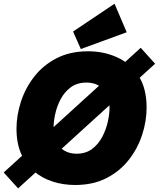

<svg xmlns="http://www.w3.org/2000/svg" viewBox="-53 -997 867 1049"><path d="M357.4 13.7Q293.9 13.7 236.3 -4.4Q178.7 -22.5 133.8 -60.1Q88.9 -97.7 63 -155.8Q37.1 -213.9 37.1 -293.5Q37.1 -367.2 61.5 -441.9Q85.9 -516.6 134.5 -578.9Q183.1 -641.1 256.6 -679Q330.1 -716.8 428.2 -716.8Q514.2 -716.8 586.9 -683.8Q659.7 -650.9 703.9 -582.8Q748 -514.6 748 -409.2Q748 -335.9 723.9 -261.2Q699.7 -186.5 651.1 -124.3Q602.5 -62 529.3 -24.2Q456.1 13.7 357.4 13.7ZM365.2 -157.2Q416 -157.2 450.7 -183.6Q485.4 -210 506.1 -250Q526.9 -290 536.1 -332.3Q545.4 -374.5 545.4 -406.2Q545.4 -473.1 511 -509.5Q476.6 -545.9 419.4 -545.9Q368.7 -545.9 334 -520.3Q299.3 -494.6 278.6 -455.6Q257.8 -416.5 248.8 -374.5Q239.7 -332.5 239.7 -300.3Q239.7 -253.9 255.4 -221.9Q271 -189.9 299.3 -173.6Q327.6 -157.2 365.2 -157.2ZM45.9 32.2 -32.7 -54.7 715.8 -735.8 794.4 -648.9ZM388.7 -729 346.2 -824.7 572.8 -976.6 639.2 -820.8Z"/></svg>

Font: Schibsted Grotesk Black
Style: Italic
Weight: 900
Italic angle: -12°
Designer: Bakken & Baeck AS, Henrik Kongsvoll
Foundry: Schibsted ASA
Version: Version 1.100;gftools[0.9.25]